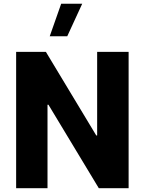

<svg xmlns="http://www.w3.org/2000/svg" viewBox="-20 -996 764 1016"><path d="M303.7 -976.1H415L335.9 -804.2H243.2ZM494.1 -721.7H660.6V0H502.9L236.3 -441.9H231.4V0H65.4V-721.7H222.7L489.3 -279.3H494.1Z"/></svg>

Font: Estedad-FD ExtraBold
Style: Regular
Weight: 800
Designer: Amin Abedi
Version: Version 7.3